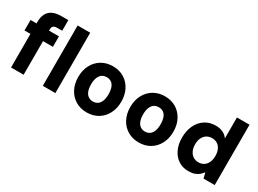

<svg xmlns="http://www.w3.org/2000/svg" viewBox="-37 -1346 2665 1984"><g transform="rotate(30 1295.5 -354.0)"><path d="M93 0V-540Q93 -606 116 -645.5Q139 -685 180.5 -702.5Q222 -720 277 -720H361V-593H300Q270 -593 256.5 -580.5Q243 -568 243 -540V0ZM22 -401V-526H361V-401ZM472 0V-720H622V0Z M1000 12Q925 12 866.5 -23Q808 -58 775.5 -120.5Q743 -183 743 -263Q743 -344 775.5 -406Q808 -468 866.5 -503Q925 -538 1000 -538Q1077 -538 1134.5 -503Q1192 -468 1224.5 -406Q1257 -344 1257 -263Q1257 -183 1224.5 -120.5Q1192 -58 1134 -23Q1076 12 1000 12ZM1000 -118Q1032 -118 1055.5 -134.5Q1079 -151 1091.5 -183Q1104 -215 1104 -263Q1104 -311 1092 -343.5Q1080 -376 1056.5 -392Q1033 -408 1001 -408Q968 -408 945 -392Q922 -376 909 -343.5Q896 -311 896 -263Q896 -215 908.5 -183Q921 -151 944.5 -134.5Q968 -118 1000 -118Z M1621 12Q1546 12 1487.5 -23Q1429 -58 1396.5 -120.5Q1364 -183 1364 -263Q1364 -344 1396.5 -406Q1429 -468 1487.5 -503Q1546 -538 1621 -538Q1698 -538 1755.5 -503Q1813 -468 1845.5 -406Q1878 -344 1878 -263Q1878 -183 1845.5 -120.5Q1813 -58 1755 -23Q1697 12 1621 12ZM1621 -118Q1653 -118 1676.5 -134.5Q1700 -151 1712.5 -183Q1725 -215 1725 -263Q1725 -311 1713 -343.5Q1701 -376 1677.5 -392Q1654 -408 1622 -408Q1589 -408 1566 -392Q1543 -376 1530 -343.5Q1517 -311 1517 -263Q1517 -215 1529.5 -183Q1542 -151 1565.5 -134.5Q1589 -118 1621 -118Z M2212 12Q2145 12 2093.5 -22Q2042 -56 2013.5 -116.5Q1985 -177 1985 -256Q1985 -339 2015 -402.5Q2045 -466 2100 -502Q2155 -538 2227 -538Q2275 -538 2312.5 -521Q2350 -504 2373 -470V-720H2523V0H2390L2373 -66Q2358 -45 2337 -27Q2316 -9 2285.5 1.5Q2255 12 2212 12ZM2258 -119Q2295 -119 2322 -136.5Q2349 -154 2364 -186.5Q2379 -219 2379 -263Q2379 -308 2364 -340.5Q2349 -373 2322 -390Q2295 -407 2258 -407Q2223 -407 2195.5 -390Q2168 -373 2152.5 -340.5Q2137 -308 2137 -264Q2137 -220 2152.5 -187Q2168 -154 2195.5 -136.5Q2223 -119 2258 -119Z"/></g></svg>

Font: DM Sans 9pt Black
Style: Regular
Weight: 900
Version: Version 4.004;gftools[0.9.30]